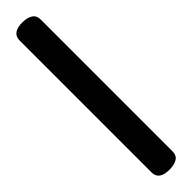

<svg xmlns="http://www.w3.org/2000/svg" viewBox="17 -115 455 455"><g transform="rotate(45 245.0 113.0)"><path d="M-2.5 113Q-2.5 97 3.8 87.2Q10 77.5 23.5 77.5H465.5Q479 77.5 485 87.2Q491 97 491 113Q491 148 465.5 148H23.5Q-2.5 148 -2.5 113Z"/></g></svg>

Font: Fraunces 9pt SuperSoft
Style: Regular
Weight: 400
Version: Version 1.000;[b76b70a41]